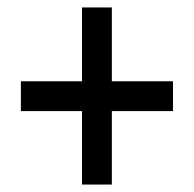

<svg xmlns="http://www.w3.org/2000/svg" viewBox="-20 -611 520 515"><path d="M200 -116V-313H36V-393H200V-591H280V-393H444V-313H280V-116Z"/></svg>

Font: Noto Sans Malayalam Condensed Medium
Style: Regular
Weight: 500
Width: 3
Designer: Jelle Bosma - Monotype Design Team
Foundry: Monotype Imaging Inc.
Version: Version 2.104; ttfautohint (v1.8.4.7-5d5b)